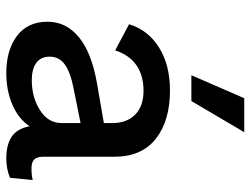

<svg xmlns="http://www.w3.org/2000/svg" viewBox="-113 -673 796 610"><g transform="rotate(90 285.0 -368.0)"><path d="M552 -74 545 -2Q518 10 483 10Q440 10 414.5 -7Q389 -24 381 -64Q358 -29 313 -9.5Q268 10 212 10Q139 10 94 -24Q49 -58 49 -121Q49 -180 98 -220.5Q147 -261 244 -278L371 -300V-327Q371 -373 344 -399.5Q317 -426 269 -426Q170 -426 140 -336L57 -380Q75 -440 130.5 -475Q186 -510 267 -510Q364 -510 421 -465Q478 -420 478 -333V-107Q478 -88 486.5 -79Q495 -70 515 -70Q537 -70 552 -74ZM371 -166V-226L262 -204Q210 -194 185 -176Q160 -158 160 -128Q160 -100 179.5 -85.5Q199 -71 235 -71Q289 -71 330 -97Q371 -123 371 -166ZM400 -746 301 -578H219L292 -746Z"/></g></svg>

Font: Work Sans Medium
Style: Regular
Weight: 500
Designer: Wei Huang
Foundry: Wei Huang
Version: Version 1.500